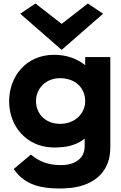

<svg xmlns="http://www.w3.org/2000/svg" viewBox="-20 -827 689 1093"><path d="M95 -749 331 -543 567 -749 480 -807 331 -691 182 -807ZM322 -122C237 -122 185 -181 185 -251C185 -325 242 -382 322 -382C407 -382 465 -328 465 -251C465 -182 408 -122 322 -122ZM156 53 58 135 64 143C126 229 220 245 312 246C325 246 337 246 351 245C510 239 599 155 607 36C608 24 608 12 608 0V-502H465V-456C421 -491 363 -515 288 -515C126 -515 32 -389 32 -251C32 -105 133 5 271 12C284 13 297 13 312 12C374 10 424 -7 462 -38V6C462 81 398 113 328 113C251 113 202 91 156 53Z"/></svg>

Font: Bluebird
Style: SfBdExt
Weight: 700
Designer: Jasper
Foundry: Cannot Into Space Fonts
Version: Version 0.98